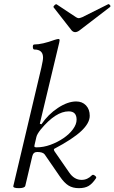

<svg xmlns="http://www.w3.org/2000/svg" viewBox="-20 -918 566 950"><path d="M73 13Q43 13 46 2L185 -585Q189 -604 191 -615Q193 -626 193 -633Q193 -673 150 -673Q143 -673 142.5 -685.5Q142 -698 150 -698Q188 -698 251 -721Q264 -725 269 -725Q275 -725 275 -719Q275 -715 273 -707L177 -306L185 -303Q218 -352 266.5 -384Q315 -416 357 -416Q387 -416 405.5 -396.5Q424 -377 424 -345Q424 -309 382 -269.5Q340 -230 249 -182Q244 -179 250 -169L322 -65Q347 -28 384 -28Q413 -28 435 -51Q440 -56 449.5 -49Q459 -42 455 -36Q437 -9 418.5 2Q400 13 370 13Q340 13 319 0Q298 -13 276 -45L201 -154Q192 -166 164 -166Q145 -166 140 -146L105 2Q101 13 73 13ZM161 -189Q195 -189 229.5 -201.5Q264 -214 293.5 -234Q323 -254 341 -278.5Q359 -303 359 -326Q359 -367 320 -367Q256 -367 182 -278Q163 -254 160 -240L151 -201Q150 -198 150 -194Q150 -189 161 -189ZM352 -759Q342 -759 334 -768L245 -882Q243 -886 250 -892.5Q257 -899 261 -896L356 -833Q364 -828 370 -828Q374 -828 387 -833L515 -897Q519 -899 524 -893Q529 -887 524 -883L374 -768Q362 -759 352 -759Z"/></svg>

Font: Junicode SmExp
Style: Italic
Weight: 400
Width: 6
Italic angle: -11°
Designer: Peter S. Baker
Version: Version 2.205; ttfautohint (v1.8.4)